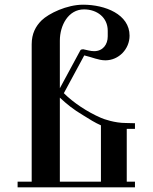

<svg xmlns="http://www.w3.org/2000/svg" viewBox="-20 -798 650 818"><path d="M532 -646C532 -737 428 -778 334 -778C265 -778 188 -741 157 -711C132 -686 115 -655 115 -609V-24H55V0H555V-24H520V-249H555V-273C555 -273 529 -274 515 -274C470 -274 423 -290 410 -296C352 -321 292 -361 252 -401L339 -562C373 -554 400 -541 429 -541C486 -541 532 -589 532 -646ZM334 -307C361 -290 385 -275 410 -264V-24H235V-382C265 -354 292 -332 334 -307ZM322 -583 235 -422V-625C235 -690 271 -758 338 -758C393 -758 439 -724 439 -667V-643C439 -608 418 -580 381 -580C366 -580 350 -585 335 -588H333C329 -588 324 -587 322 -583Z"/></svg>

Font: Ponomar Unicode
Style: Regular
Weight: 400
Version: 1.3